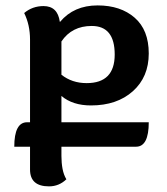

<svg xmlns="http://www.w3.org/2000/svg" viewBox="-20 -447 609 702"><path d="M296.9 -143.1Q399.4 -143.1 399.4 -247.6Q399.4 -352.1 315.4 -352.1Q242.7 -352.1 204.6 -295.4V-173.8Q243.2 -143.1 296.9 -143.1ZM204.6 123.5Q204.6 148.4 208.7 170.4Q212.9 192.4 222.7 208.5Q195.8 234.4 159.2 234.4Q89.8 234.4 89.8 172.9V89.4H32.2Q32.2 0 79.1 0H89.8V-302.2Q89.8 -356 68.4 -399.4Q98.6 -424.8 139.2 -424.8Q190.9 -424.8 198.7 -367.2H199.7Q250 -427.2 336.9 -427.2Q420.9 -427.2 472.4 -382.3Q523.9 -337.4 523.9 -251.5Q523.9 -165.5 465.8 -113.5Q407.7 -61.5 312.5 -61.5Q245.6 -61.5 204.6 -96.2V0H523.9Q523.9 89.4 477.5 89.4H204.6Z"/></svg>

Font: ALMAS
Style: Bold
Weight: 700
Designer: ALMAS Font/ by Husham Jawad Kadhim, derived from the Bainsely font by/ Paul James MIller
Foundry: High-Logic / Made with FontCreator
Version: Version 1.411;September 19, 2021;FontCreator 14.0.0.2814 32-